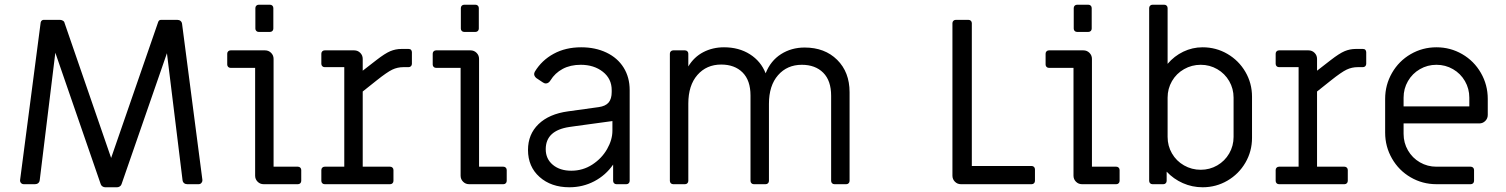

<svg xmlns="http://www.w3.org/2000/svg" viewBox="-20 -779 6370 812"><path d="M406 0 214 -556 148 -17Q147 -9 141.5 -4.5Q136 0 128 0H81Q73 0 68.5 -5.5Q64 -11 65 -18L152 -684Q153 -689 156.5 -692Q160 -695 164 -695H234Q240 -695 246 -691.5Q252 -688 253 -682L450 -111L649 -686Q652 -695 661 -695H730Q738 -695 743.5 -690.5Q749 -686 750 -678L836 -18V-16Q836 -10 831.5 -5Q827 0 820 0H772Q764 0 758.5 -4.5Q753 -9 752 -17L686 -554L494 0Q492 6 486.5 9.5Q481 13 475 13H425Q419 13 413.5 9.5Q408 6 406 0Z M1060 -658V-745Q1060 -751 1064 -755Q1068 -759 1074 -759H1122Q1128 -759 1132 -755Q1136 -751 1136 -745V-658Q1136 -652 1132 -648Q1128 -644 1122 -644H1074Q1068 -644 1064 -648Q1060 -652 1060 -658ZM1059 -36V-492H955Q949 -492 945 -496Q941 -500 941 -506V-552Q941 -558 945 -562Q949 -566 955 -566H1101Q1116 -566 1126.5 -555.5Q1137 -545 1137 -530V-74H1240Q1246 -74 1250 -70Q1254 -66 1254 -60V-14Q1254 -8 1250 -4Q1246 0 1240 0H1095Q1080 0 1069.5 -10.5Q1059 -21 1059 -36Z M1339 -14V-60Q1339 -66 1343 -70Q1347 -74 1353 -74H1436V-495H1353Q1347 -495 1343 -499Q1339 -503 1339 -509V-552Q1339 -558 1343 -562Q1347 -566 1353 -566H1478Q1493 -566 1503.5 -555.5Q1514 -545 1514 -530V-480L1572 -525Q1608 -553 1630.5 -562.5Q1653 -572 1678 -572H1708Q1715 -572 1718.5 -568Q1722 -564 1722 -558V-509Q1722 -503 1718 -499Q1714 -495 1708 -495H1686Q1661 -495 1639 -484.5Q1617 -474 1573 -439L1514 -392V-74H1630Q1636 -74 1640 -70Q1644 -66 1644 -60V-14Q1644 -8 1640 -4Q1636 0 1630 0H1353Q1347 0 1343 -4Q1339 -8 1339 -14Z M1929 -658V-745Q1929 -751 1933 -755Q1937 -759 1943 -759H1991Q1997 -759 2001 -755Q2005 -751 2005 -745V-658Q2005 -652 2001 -648Q1997 -644 1991 -644H1943Q1937 -644 1933 -648Q1929 -652 1929 -658ZM1928 -36V-492H1824Q1818 -492 1814 -496Q1810 -500 1810 -506V-552Q1810 -558 1814 -562Q1818 -566 1824 -566H1970Q1985 -566 1995.5 -555.5Q2006 -545 2006 -530V-74H2109Q2115 -74 2119 -70Q2123 -66 2123 -60V-14Q2123 -8 2119 -4Q2115 0 2109 0H1964Q1949 0 1938.5 -10.5Q1928 -21 1928 -36Z M2213 -145Q2213 -211 2257.5 -254Q2302 -297 2382 -308L2512 -326Q2541 -330 2554 -345.5Q2567 -361 2567 -390V-398Q2567 -446 2529.5 -475.5Q2492 -505 2436 -505Q2392 -505 2359.5 -487.5Q2327 -470 2308 -439Q2300 -426 2288 -426Q2282 -426 2275 -431L2248 -449Q2239 -457 2239 -466Q2239 -470 2242 -476Q2271 -524 2321.5 -551.5Q2372 -579 2438 -579Q2498 -579 2545 -556.5Q2592 -534 2617.5 -493Q2643 -452 2643 -398V-14Q2643 -8 2639 -4Q2635 0 2629 0H2587Q2581 0 2577 -4Q2573 -8 2573 -14V-83Q2542 -38 2493.5 -12.5Q2445 13 2388 13Q2311 13 2262 -30.5Q2213 -74 2213 -145ZM2570 -226V-267Q2546 -264 2416 -246L2388 -242Q2288 -227 2288 -148Q2288 -107 2318 -82Q2348 -57 2396 -57Q2445 -57 2485 -83Q2525 -109 2547.5 -148.5Q2570 -188 2570 -226Z M2813 -14V-552Q2813 -558 2817 -562Q2821 -566 2827 -566H2877Q2883 -566 2887 -562Q2891 -558 2891 -552V-498Q2915 -538 2954.5 -558.5Q2994 -579 3042 -579Q3105 -579 3151.5 -549.5Q3198 -520 3218 -469Q3239 -522 3283 -550Q3327 -578 3383 -578Q3468 -578 3520.5 -526Q3573 -474 3573 -389V-14Q3573 -8 3569 -4Q3565 0 3559 0H3509Q3503 0 3499 -4Q3495 -8 3495 -14V-374Q3495 -438 3461.5 -471.5Q3428 -505 3371 -505Q3309 -505 3270.5 -461Q3232 -417 3232 -340V-14Q3232 -8 3228 -4Q3224 0 3218 0H3168Q3162 0 3158 -4Q3154 -8 3154 -14V-375Q3154 -439 3120.5 -472.5Q3087 -506 3030 -506Q2968 -506 2929.5 -462Q2891 -418 2891 -341V-14Q2891 -8 2887 -4Q2883 0 2877 0H2827Q2821 0 2817 -4Q2813 -8 2813 -14Z M4008 -36V-681Q4008 -687 4012 -691Q4016 -695 4022 -695H4076Q4082 -695 4086 -691Q4090 -687 4090 -681V-77H4343Q4349 -77 4353 -73Q4357 -69 4357 -63V-14Q4357 -8 4353 -4Q4349 0 4343 0H4044Q4029 0 4018.5 -10.5Q4008 -21 4008 -36Z M4521 -658V-745Q4521 -751 4525 -755Q4529 -759 4535 -759H4583Q4589 -759 4593 -755Q4597 -751 4597 -745V-658Q4597 -652 4593 -648Q4589 -644 4583 -644H4535Q4529 -644 4525 -648Q4521 -652 4521 -658ZM4520 -36V-492H4416Q4410 -492 4406 -496Q4402 -500 4402 -506V-552Q4402 -558 4406 -562Q4410 -566 4416 -566H4562Q4577 -566 4587.5 -555.5Q4598 -545 4598 -530V-74H4701Q4707 -74 4711 -70Q4715 -66 4715 -60V-14Q4715 -8 4711 -4Q4707 0 4701 0H4556Q4541 0 4530.5 -10.5Q4520 -21 4520 -36Z M4914 -53V-14Q4914 -8 4910 -4Q4906 0 4900 0H4854Q4848 0 4844 -4Q4840 -8 4840 -14V-745Q4840 -751 4844 -755Q4848 -759 4854 -759H4904Q4910 -759 4914 -755Q4918 -751 4918 -745V-509Q4946 -542 4984.5 -560.5Q5023 -579 5066 -579Q5123 -579 5171 -551Q5219 -523 5247 -475Q5275 -427 5275 -370V-196Q5275 -139 5247 -91Q5219 -43 5171 -15Q5123 13 5066 13Q5022 13 4982.5 -4.5Q4943 -22 4914 -53ZM5197 -200V-366Q5197 -404 5178.5 -436Q5160 -468 5128 -486.5Q5096 -505 5058 -505Q5020 -505 4987.5 -486.5Q4955 -468 4936.5 -436Q4918 -404 4918 -366V-200Q4918 -162 4936.5 -130Q4955 -98 4987.5 -79.5Q5020 -61 5058 -61Q5096 -61 5128 -79.5Q5160 -98 5178.5 -130Q5197 -162 5197 -200Z M5375 -14V-60Q5375 -66 5379 -70Q5383 -74 5389 -74H5472V-495H5389Q5383 -495 5379 -499Q5375 -503 5375 -509V-552Q5375 -558 5379 -562Q5383 -566 5389 -566H5514Q5529 -566 5539.5 -555.5Q5550 -545 5550 -530V-480L5608 -525Q5644 -553 5666.5 -562.5Q5689 -572 5714 -572H5744Q5751 -572 5754.5 -568Q5758 -564 5758 -558V-509Q5758 -503 5754 -499Q5750 -495 5744 -495H5722Q5697 -495 5675 -484.5Q5653 -474 5609 -439L5550 -392V-74H5666Q5672 -74 5676 -70Q5680 -66 5680 -60V-14Q5680 -8 5676 -4Q5672 0 5666 0H5389Q5383 0 5379 -4Q5375 -8 5375 -14Z M5838 -218V-361Q5838 -420 5867 -470.5Q5896 -521 5946 -550Q5996 -579 6055 -579Q6114 -579 6164 -550Q6214 -521 6243 -470.5Q6272 -420 6272 -361V-293Q6272 -278 6261.5 -267.5Q6251 -257 6236 -257H5916V-213Q5916 -175 5934.5 -143Q5953 -111 5985 -92.5Q6017 -74 6055 -74H6200Q6206 -74 6210 -70Q6214 -66 6214 -60V-14Q6214 -8 6210 -4Q6206 0 6200 0H6055Q5996 0 5946 -29Q5896 -58 5867 -108.5Q5838 -159 5838 -218ZM6194 -329V-366Q6194 -404 6175.5 -436Q6157 -468 6125 -486.5Q6093 -505 6055 -505Q6017 -505 5985 -486.5Q5953 -468 5934.5 -436Q5916 -404 5916 -366V-329Z"/></svg>

Font: Miriam Libre
Style: Regular
Weight: 400
Designer: Michal Sahar
Foundry: Hagilda
Version: Version 1.001